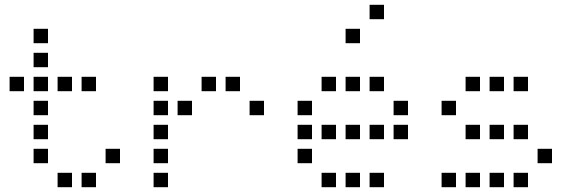

<svg xmlns="http://www.w3.org/2000/svg" viewBox="-20 -800 2440 800"><path d="M121 -680Q120 -680 120 -680Q120 -680 120 -679V-621Q120 -620 120 -620Q120 -620 121 -620H179Q180 -620 180 -620Q180 -620 180 -621V-679Q180 -680 180 -680Q180 -680 179 -680ZM121 -580Q120 -580 120 -580Q120 -580 120 -579V-521Q120 -520 120 -520Q120 -520 121 -520H179Q180 -520 180 -520Q180 -520 180 -521V-579Q180 -580 180 -580Q180 -580 179 -580ZM21 -480Q20 -480 20 -480Q20 -480 20 -479V-421Q20 -420 20 -420Q20 -420 21 -420H79Q80 -420 80 -420Q80 -420 80 -421V-479Q80 -480 80 -480Q80 -480 79 -480ZM121 -480Q120 -480 120 -480Q120 -480 120 -479V-421Q120 -420 120 -420Q120 -420 121 -420H179Q180 -420 180 -420Q180 -420 180 -421V-479Q180 -480 180 -480Q180 -480 179 -480ZM221 -480Q220 -480 220 -480Q220 -480 220 -479V-421Q220 -420 220 -420Q220 -420 221 -420H279Q280 -420 280 -420Q280 -420 280 -421V-479Q280 -480 280 -480Q280 -480 279 -480ZM321 -480Q320 -480 320 -480Q320 -480 320 -479V-421Q320 -420 320 -420Q320 -420 321 -420H379Q380 -420 380 -420Q380 -420 380 -421V-479Q380 -480 380 -480Q380 -480 379 -480ZM121 -380Q120 -380 120 -380Q120 -380 120 -379V-321Q120 -320 120 -320Q120 -320 121 -320H179Q180 -320 180 -320Q180 -320 180 -321V-379Q180 -380 180 -380Q180 -380 179 -380ZM121 -280Q120 -280 120 -280Q120 -280 120 -279V-221Q120 -220 120 -220Q120 -220 121 -220H179Q180 -220 180 -220Q180 -220 180 -221V-279Q180 -280 180 -280Q180 -280 179 -280ZM121 -180Q120 -180 120 -180Q120 -180 120 -179V-121Q120 -120 120 -120Q120 -120 121 -120H179Q180 -120 180 -120Q180 -120 180 -121V-179Q180 -180 180 -180Q180 -180 179 -180ZM421 -180Q420 -180 420 -180Q420 -180 420 -179V-121Q420 -120 420 -120Q420 -120 421 -120H479Q480 -120 480 -120Q480 -120 480 -121V-179Q480 -180 480 -180Q480 -180 479 -180ZM221 -80Q220 -80 220 -80Q220 -80 220 -79V-21Q220 -20 220 -20Q220 -20 221 -20H279Q280 -20 280 -20Q280 -20 280 -21V-79Q280 -80 280 -80Q280 -80 279 -80ZM321 -80Q320 -80 320 -80Q320 -80 320 -79V-21Q320 -20 320 -20Q320 -20 321 -20H379Q380 -20 380 -20Q380 -20 380 -21V-79Q380 -80 380 -80Q380 -80 379 -80Z M621 -480Q620 -480 620 -480Q620 -480 620 -479V-421Q620 -420 620 -420Q620 -420 621 -420H679Q680 -420 680 -420Q680 -420 680 -421V-479Q680 -480 680 -480Q680 -480 679 -480ZM821 -480Q820 -480 820 -480Q820 -480 820 -479V-421Q820 -420 820 -420Q820 -420 821 -420H879Q880 -420 880 -420Q880 -420 880 -421V-479Q880 -480 880 -480Q880 -480 879 -480ZM921 -480Q920 -480 920 -480Q920 -480 920 -479V-421Q920 -420 920 -420Q920 -420 921 -420H979Q980 -420 980 -420Q980 -420 980 -421V-479Q980 -480 980 -480Q980 -480 979 -480ZM621 -380Q620 -380 620 -380Q620 -380 620 -379V-321Q620 -320 620 -320Q620 -320 621 -320H679Q680 -320 680 -320Q680 -320 680 -321V-379Q680 -380 680 -380Q680 -380 679 -380ZM721 -380Q720 -380 720 -380Q720 -380 720 -379V-321Q720 -320 720 -320Q720 -320 721 -320H779Q780 -320 780 -320Q780 -320 780 -321V-379Q780 -380 780 -380Q780 -380 779 -380ZM1021 -380Q1020 -380 1020 -380Q1020 -380 1020 -379V-321Q1020 -320 1020 -320Q1020 -320 1021 -320H1079Q1080 -320 1080 -320Q1080 -320 1080 -321V-379Q1080 -380 1080 -380Q1080 -380 1079 -380ZM621 -280Q620 -280 620 -280Q620 -280 620 -279V-221Q620 -220 620 -220Q620 -220 621 -220H679Q680 -220 680 -220Q680 -220 680 -221V-279Q680 -280 680 -280Q680 -280 679 -280ZM621 -180Q620 -180 620 -180Q620 -180 620 -179V-121Q620 -120 620 -120Q620 -120 621 -120H679Q680 -120 680 -120Q680 -120 680 -121V-179Q680 -180 680 -180Q680 -180 679 -180ZM621 -80Q620 -80 620 -80Q620 -80 620 -79V-21Q620 -20 620 -20Q620 -20 621 -20H679Q680 -20 680 -20Q680 -20 680 -21V-79Q680 -80 680 -80Q680 -80 679 -80Z M1521 -780Q1520 -780 1520 -780Q1520 -780 1520 -779V-721Q1520 -720 1520 -720Q1520 -720 1521 -720H1579Q1580 -720 1580 -720Q1580 -720 1580 -721V-779Q1580 -780 1580 -780Q1580 -780 1579 -780ZM1421 -680Q1420 -680 1420 -680Q1420 -680 1420 -679V-621Q1420 -620 1420 -620Q1420 -620 1421 -620H1479Q1480 -620 1480 -620Q1480 -620 1480 -621V-679Q1480 -680 1480 -680Q1480 -680 1479 -680ZM1321 -480Q1320 -480 1320 -480Q1320 -480 1320 -479V-421Q1320 -420 1320 -420Q1320 -420 1321 -420H1379Q1380 -420 1380 -420Q1380 -420 1380 -421V-479Q1380 -480 1380 -480Q1380 -480 1379 -480ZM1421 -480Q1420 -480 1420 -480Q1420 -480 1420 -479V-421Q1420 -420 1420 -420Q1420 -420 1421 -420H1479Q1480 -420 1480 -420Q1480 -420 1480 -421V-479Q1480 -480 1480 -480Q1480 -480 1479 -480ZM1521 -480Q1520 -480 1520 -480Q1520 -480 1520 -479V-421Q1520 -420 1520 -420Q1520 -420 1521 -420H1579Q1580 -420 1580 -420Q1580 -420 1580 -421V-479Q1580 -480 1580 -480Q1580 -480 1579 -480ZM1221 -380Q1220 -380 1220 -380Q1220 -380 1220 -379V-321Q1220 -320 1220 -320Q1220 -320 1221 -320H1279Q1280 -320 1280 -320Q1280 -320 1280 -321V-379Q1280 -380 1280 -380Q1280 -380 1279 -380ZM1621 -380Q1620 -380 1620 -380Q1620 -380 1620 -379V-321Q1620 -320 1620 -320Q1620 -320 1621 -320H1679Q1680 -320 1680 -320Q1680 -320 1680 -321V-379Q1680 -380 1680 -380Q1680 -380 1679 -380ZM1221 -280Q1220 -280 1220 -280Q1220 -280 1220 -279V-221Q1220 -220 1220 -220Q1220 -220 1221 -220H1279Q1280 -220 1280 -220Q1280 -220 1280 -221V-279Q1280 -280 1280 -280Q1280 -280 1279 -280ZM1321 -280Q1320 -280 1320 -280Q1320 -280 1320 -279V-221Q1320 -220 1320 -220Q1320 -220 1321 -220H1379Q1380 -220 1380 -220Q1380 -220 1380 -221V-279Q1380 -280 1380 -280Q1380 -280 1379 -280ZM1421 -280Q1420 -280 1420 -280Q1420 -280 1420 -279V-221Q1420 -220 1420 -220Q1420 -220 1421 -220H1479Q1480 -220 1480 -220Q1480 -220 1480 -221V-279Q1480 -280 1480 -280Q1480 -280 1479 -280ZM1521 -280Q1520 -280 1520 -280Q1520 -280 1520 -279V-221Q1520 -220 1520 -220Q1520 -220 1521 -220H1579Q1580 -220 1580 -220Q1580 -220 1580 -221V-279Q1580 -280 1580 -280Q1580 -280 1579 -280ZM1621 -280Q1620 -280 1620 -280Q1620 -280 1620 -279V-221Q1620 -220 1620 -220Q1620 -220 1621 -220H1679Q1680 -220 1680 -220Q1680 -220 1680 -221V-279Q1680 -280 1680 -280Q1680 -280 1679 -280ZM1221 -180Q1220 -180 1220 -180Q1220 -180 1220 -179V-121Q1220 -120 1220 -120Q1220 -120 1221 -120H1279Q1280 -120 1280 -120Q1280 -120 1280 -121V-179Q1280 -180 1280 -180Q1280 -180 1279 -180ZM1321 -80Q1320 -80 1320 -80Q1320 -80 1320 -79V-21Q1320 -20 1320 -20Q1320 -20 1321 -20H1379Q1380 -20 1380 -20Q1380 -20 1380 -21V-79Q1380 -80 1380 -80Q1380 -80 1379 -80ZM1421 -80Q1420 -80 1420 -80Q1420 -80 1420 -79V-21Q1420 -20 1420 -20Q1420 -20 1421 -20H1479Q1480 -20 1480 -20Q1480 -20 1480 -21V-79Q1480 -80 1480 -80Q1480 -80 1479 -80ZM1521 -80Q1520 -80 1520 -80Q1520 -80 1520 -79V-21Q1520 -20 1520 -20Q1520 -20 1521 -20H1579Q1580 -20 1580 -20Q1580 -20 1580 -21V-79Q1580 -80 1580 -80Q1580 -80 1579 -80Z M1921 -480Q1920 -480 1920 -480Q1920 -480 1920 -479V-421Q1920 -420 1920 -420Q1920 -420 1921 -420H1979Q1980 -420 1980 -420Q1980 -420 1980 -421V-479Q1980 -480 1980 -480Q1980 -480 1979 -480ZM2021 -480Q2020 -480 2020 -480Q2020 -480 2020 -479V-421Q2020 -420 2020 -420Q2020 -420 2021 -420H2079Q2080 -420 2080 -420Q2080 -420 2080 -421V-479Q2080 -480 2080 -480Q2080 -480 2079 -480ZM2121 -480Q2120 -480 2120 -480Q2120 -480 2120 -479V-421Q2120 -420 2120 -420Q2120 -420 2121 -420H2179Q2180 -420 2180 -420Q2180 -420 2180 -421V-479Q2180 -480 2180 -480Q2180 -480 2179 -480ZM1821 -380Q1820 -380 1820 -380Q1820 -380 1820 -379V-321Q1820 -320 1820 -320Q1820 -320 1821 -320H1879Q1880 -320 1880 -320Q1880 -320 1880 -321V-379Q1880 -380 1880 -380Q1880 -380 1879 -380ZM1921 -280Q1920 -280 1920 -280Q1920 -280 1920 -279V-221Q1920 -220 1920 -220Q1920 -220 1921 -220H1979Q1980 -220 1980 -220Q1980 -220 1980 -221V-279Q1980 -280 1980 -280Q1980 -280 1979 -280ZM2021 -280Q2020 -280 2020 -280Q2020 -280 2020 -279V-221Q2020 -220 2020 -220Q2020 -220 2021 -220H2079Q2080 -220 2080 -220Q2080 -220 2080 -221V-279Q2080 -280 2080 -280Q2080 -280 2079 -280ZM2121 -280Q2120 -280 2120 -280Q2120 -280 2120 -279V-221Q2120 -220 2120 -220Q2120 -220 2121 -220H2179Q2180 -220 2180 -220Q2180 -220 2180 -221V-279Q2180 -280 2180 -280Q2180 -280 2179 -280ZM2221 -180Q2220 -180 2220 -180Q2220 -180 2220 -179V-121Q2220 -120 2220 -120Q2220 -120 2221 -120H2279Q2280 -120 2280 -120Q2280 -120 2280 -121V-179Q2280 -180 2280 -180Q2280 -180 2279 -180ZM1821 -80Q1820 -80 1820 -80Q1820 -80 1820 -79V-21Q1820 -20 1820 -20Q1820 -20 1821 -20H1879Q1880 -20 1880 -20Q1880 -20 1880 -21V-79Q1880 -80 1880 -80Q1880 -80 1879 -80ZM1921 -80Q1920 -80 1920 -80Q1920 -80 1920 -79V-21Q1920 -20 1920 -20Q1920 -20 1921 -20H1979Q1980 -20 1980 -20Q1980 -20 1980 -21V-79Q1980 -80 1980 -80Q1980 -80 1979 -80ZM2021 -80Q2020 -80 2020 -80Q2020 -80 2020 -79V-21Q2020 -20 2020 -20Q2020 -20 2021 -20H2079Q2080 -20 2080 -20Q2080 -20 2080 -21V-79Q2080 -80 2080 -80Q2080 -80 2079 -80ZM2121 -80Q2120 -80 2120 -80Q2120 -80 2120 -79V-21Q2120 -20 2120 -20Q2120 -20 2121 -20H2179Q2180 -20 2180 -20Q2180 -20 2180 -21V-79Q2180 -80 2180 -80Q2180 -80 2179 -80Z"/></svg>

Font: Doto Medium
Style: Regular
Weight: 500
Monospace: yes
Version: Version 1.000